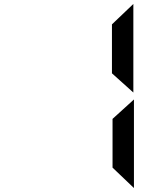

<svg xmlns="http://www.w3.org/2000/svg" viewBox="-20 -780 840 969"><path d="M144 -548ZM656 169 548 66V-180L656 -278ZM653 -760V-313L545 -410V-657Z"/></svg>

Font: Digital Numbers
Style: Regular
Weight: 400
Version: Version 001.102